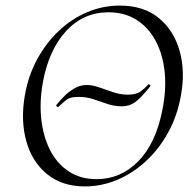

<svg xmlns="http://www.w3.org/2000/svg" viewBox="-20 -656 691 688"><path d="M189 -273Q187.2 -271.2 183.7 -274.2Q180.2 -277.2 182 -280Q192.8 -293.4 208.9 -310Q225 -326.6 246 -339Q267 -351.4 290.8 -351.4Q311.2 -351.4 335.1 -343Q359 -334.6 385.2 -325.7Q411.4 -316.8 438 -316.8Q468 -316.8 483.4 -328Q498.8 -339.2 511.4 -353.4Q513.4 -355.4 516.9 -352.4Q520.4 -349.4 518.4 -346.4Q483.4 -303 462.9 -289Q442.4 -275 416.4 -275Q389.6 -275 365 -283.5Q340.4 -292 315.3 -300.4Q290.2 -308.8 261 -308.8Q232.2 -308.8 219.3 -299.1Q206.4 -289.4 189 -273ZM284.2 12Q202.6 12 148.8 -31.9Q95 -75.8 74.3 -149.8Q53.6 -223.8 68.8 -313Q80.8 -383.8 112.8 -442.8Q144.8 -501.8 190.7 -545.3Q236.6 -588.8 292.6 -612.4Q348.6 -636 409.4 -636Q494.6 -636 548.6 -591.8Q602.6 -547.6 623.5 -474.2Q644.4 -400.8 628.2 -313Q615.2 -240.2 582.2 -180.6Q549.2 -121 502.2 -77.8Q455.2 -34.6 399.3 -11.3Q343.4 12 284.2 12ZM326.4 -14Q411.8 -14 474.7 -77.3Q537.6 -140.6 561.4 -260Q576.6 -333.8 570.1 -397.6Q563.6 -461.4 537.7 -509.7Q511.8 -558 469 -585Q426.2 -612 368.8 -612Q279.4 -612 217.8 -545.6Q156.2 -479.2 134.6 -366Q121.2 -295.8 127.6 -232.4Q134 -169 158.6 -119.8Q183.2 -70.6 225.6 -42.3Q268 -14 326.4 -14Z"/></svg>

Font: Cormorant Infant Light
Style: Italic
Weight: 300
Italic angle: -10°
Designer: Christian Thalmann (Catharsis Fonts)
Foundry: Catharsis Fonts
Version: Version 4.001